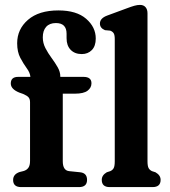

<svg xmlns="http://www.w3.org/2000/svg" viewBox="-20 -763 694 783"><path d="M236 -105.5Q236 -67.5 262.5 -65L306.5 -60.5Q335 -57.5 335 -29.5Q335 0 302 0H66.5Q33.5 0 33.5 -29Q33.5 -52.5 60 -61.5L76 -65.5Q88.5 -69 95.5 -78.5Q102.5 -88 102.5 -106.5V-346Q102.5 -359 96.5 -366Q90.5 -373 74 -380L58.5 -385.5Q24 -399.5 24 -422.5Q24 -449.5 54 -449.5H104Q102.5 -466.5 89.2 -484.5Q76 -502.5 63 -526.8Q50 -551 50 -586.5Q50 -644 94.2 -682.2Q138.5 -720.5 218 -720.5Q292 -720.5 331.2 -686.5Q370.5 -652.5 370.5 -606Q370.5 -575 354.5 -558.8Q338.5 -542.5 313.5 -542.5Q285 -542.5 268.2 -559.8Q251.5 -577 251.5 -607V-625.5Q251.5 -669 208 -669Q182 -669 168.2 -653.5Q154.5 -638 154.5 -610.5Q154.5 -587.5 165.2 -566.8Q176 -546 190.2 -526.8Q204.5 -507.5 215.2 -488.8Q226 -470 226 -450.5V-449.5H320.5Q353 -449.5 353 -423.5Q353 -405 337 -393Q321 -381 285.5 -381H236ZM581.5 -709V-105.5Q581.5 -85.5 586.2 -77.2Q591 -69 600 -65L614 -60.5Q635 -48.5 635 -29.5Q635 0 602 0H427.5Q395 0 395 -29.5Q395 -48.5 415.5 -60.5L429.5 -65Q439 -69 443.5 -77.2Q448 -85.5 448 -105.5V-603.5Q448 -620.5 443.5 -627.5Q439 -634.5 429.5 -638L408 -640Q387.5 -648.5 387.5 -667Q387.5 -688.5 417 -699.5L497 -729Q515.5 -736 527.8 -739.5Q540 -743 551 -743Q565.5 -743 573.5 -733.8Q581.5 -724.5 581.5 -709Z"/></svg>

Font: Fraunces 72pt S100 SemiBold
Style: Regular
Weight: 600
Version: Version 1.000; ttfautohint (v1.8.3)